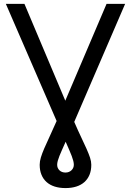

<svg xmlns="http://www.w3.org/2000/svg" viewBox="-20 -747 671 983"><path d="M105.1 -727.3 314.3 -231.5 525.6 -727.3H620.7L360.1 -122.9Q379.6 -77.8 395.8 -44Q411.9 -10.3 423.3 15.4Q434.7 41.2 441.1 60.5Q447.4 79.9 447.4 96.6Q447.4 125.4 438.4 147.5Q429.3 169.7 412.3 185Q395.2 200.3 370.7 208.1Q346.2 215.9 315.3 215.9Q284.4 215.9 259.9 208.1Q235.4 200.3 218.4 185Q201.3 169.7 192.3 147.5Q183.2 125.4 183.2 96.6Q183.2 78.8 189.3 58.9Q195.3 39.1 206.5 13Q217.7 -13.1 233.7 -47.2Q249.6 -81.3 269.9 -127.5L9.9 -727.3ZM272.7 96.6Q272.7 113.6 284.4 125Q296.2 136.4 315.3 136.4Q324.9 136.4 332.7 133.2Q340.6 130 346.2 124.5Q351.9 119 354.9 111.9Q358 104.8 358 96.6Q358 87.7 355.3 76.9Q352.6 66.1 347.3 52Q342 38 334.2 20.1Q326.3 2.1 316.1 -21.3Q306.1 1.1 298.1 19Q290.1 36.9 284.4 51.1Q278.8 65.3 275.7 76.5Q272.7 87.7 272.7 96.6Z"/></svg>

Font: Inter P
Style: Regular
Weight: 400
Designer: Rasmus Andersson
Foundry: rsms
Version: Version 3.018;git-588b23468